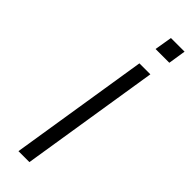

<svg xmlns="http://www.w3.org/2000/svg" viewBox="-299 -907 917 917"><g transform="rotate(45 160.0 -448.5)"><path d="M84 0 196 -705H270L158 0ZM202 -808 217 -897H309L295 -808Z"/></g></svg>

Font: Nunito Sans 7pt SemiExpanded Light
Style: Italic
Weight: 300
Width: 6
Italic angle: -9°
Designer: Vernon Adams
Foundry: Vernon Adams
Version: Version 3.101;gftools[0.9.27]